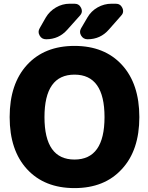

<svg xmlns="http://www.w3.org/2000/svg" viewBox="-20 -1008 785 1018"><path d="M626 -111.3Q534.2 -10.7 375 -10.7Q215.8 -10.7 123.5 -110.8Q31.2 -210.9 31.2 -387.2Q31.2 -563.5 123.5 -664.1Q215.8 -764.6 375 -764.6Q534.2 -764.6 626.5 -664.1Q718.8 -563.5 718.8 -387.2Q718.8 -210.9 626 -111.3ZM222.7 -915Q242.2 -948.2 276.4 -968.3Q310.5 -988.3 349.6 -988.3H375Q399.4 -988.3 410.2 -965.8Q414.1 -957 414.1 -949.2Q414.1 -936.5 403.3 -924.8L336.9 -850.6Q292 -799.8 224.6 -799.8Q201.2 -799.8 190.4 -819.3Q184.6 -829.1 184.6 -838.9Q184.6 -848.6 190.4 -858.4ZM443.4 -915Q462.9 -949.2 497.6 -968.8Q532.2 -988.3 571.3 -988.3H593.8Q618.2 -988.3 628.9 -965.8Q632.8 -957 632.8 -949.2Q632.8 -935.5 622.1 -924.8L557.6 -851.6Q512.7 -799.8 444.3 -799.8Q421.9 -799.8 410.2 -819.3Q404.3 -829.1 404.3 -838.9Q404.3 -848.6 410.2 -858.4ZM215.8 -387.2Q215.8 -162.1 375 -162.1Q534.2 -162.1 534.2 -387.2Q534.2 -612.3 375 -612.3Q215.8 -612.3 215.8 -387.2Z"/></svg>

Font: Gen Jyuu GothicX Heavy
Style: Bold
Weight: 900
Designer: [Source Han Sans]
Ryoko NISHIZUKA  (kana & ideographs); Paul D. Hunt (Latin, Greek & Cyrillic); Wenlong ZHANG  (bopomofo
Version: Version 1.002.20150607